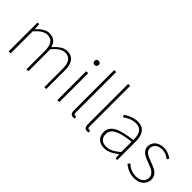

<svg xmlns="http://www.w3.org/2000/svg" viewBox="70 -1630 2479 2479"><g transform="rotate(45 1309.5 -390.5)"><path d="M105 0H141V-403C201 -472 256 -507 307 -507C392 -507 431 -450 431 -334V0H466V-403C528 -472 580 -507 632 -507C717 -507 757 -450 757 -334V0H792V-339C792 -475 739 -540 636 -540C576 -540 517 -498 455 -430C438 -496 396 -540 310 -540C252 -540 191 -498 143 -443H141L135 -527H105Z M994 0H1030V-527H994ZM1013 -660C1033 -660 1052 -675 1052 -698C1052 -723 1033 -737 1013 -737C992 -737 975 -723 975 -698C975 -675 992 -660 1013 -660Z M1293 13C1308 13 1314 11 1323 9L1316 -22C1305 -20 1301 -20 1297 -20C1283 -20 1275 -31 1275 -53V-794H1239V-59C1239 -8 1259 13 1293 13Z M1547 13C1562 13 1568 11 1577 9L1570 -22C1559 -20 1555 -20 1551 -20C1537 -20 1529 -31 1529 -53V-794H1493V-59C1493 -8 1513 13 1547 13Z M1860 13C1930 13 1996 -26 2050 -70H2053L2058 0H2088V-341C2088 -448 2050 -540 1926 -540C1840 -540 1767 -496 1734 -472L1752 -443C1786 -470 1849 -507 1924 -507C2033 -507 2055 -414 2052 -329C1815 -302 1708 -247 1708 -130C1708 -30 1778 13 1860 13ZM1863 -20C1799 -20 1745 -50 1745 -131C1745 -220 1823 -273 2052 -298V-109C1983 -50 1926 -20 1863 -20Z M2407 13C2518 13 2579 -55 2579 -133C2579 -236 2488 -262 2404 -294C2341 -318 2277 -342 2277 -405C2277 -457 2316 -507 2403 -507C2458 -507 2496 -485 2531 -459L2552 -486C2514 -518 2458 -540 2406 -540C2297 -540 2240 -476 2240 -403C2240 -312 2330 -282 2410 -253C2472 -231 2542 -200 2542 -131C2542 -71 2497 -20 2409 -20C2331 -20 2282 -50 2238 -88L2215 -59C2262 -20 2328 13 2407 13Z"/></g></svg>

Font: Noto Sans Japanese Thin
Style: Regular
Weight: 100
Designer: Ryoko NISHIZUKA (kana & ideographs); Paul D. Hunt (Latin, Greek & Cyrillic); Wenlong ZHANG (bopomofo); Sandoll Communica
Foundry: Adobe Systems Incorporated
Version: Version 1.000;PS 1;hotconv 1.0.78;makeotf.lib2.5.61930